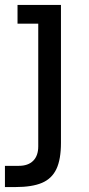

<svg xmlns="http://www.w3.org/2000/svg" viewBox="-22 -554 359 778"><path d="M-2 118H54Q92 118 112.5 97.5Q133 77 133 39V-458H49V-534H225V25Q225 92 206.5 131Q188 170 148 187Q108 204 40 204H-2Z"/></svg>

Font: Sora-SIA
Style: Regular
Weight: 400
Designer: Jonathan Barnbrook, Julián Moncada
Foundry: Barnbrook Fonts
Version: Version 2.000